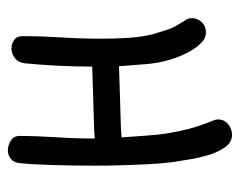

<svg xmlns="http://www.w3.org/2000/svg" viewBox="-83 -521 637 511"><g transform="rotate(90 235.5 -265.5)"><path d="M35.2 -438.5Q28.3 -446.3 28.3 -458Q28.3 -472.7 39.1 -483.9Q49.8 -495.1 66.4 -495.1Q81.1 -495.1 93.3 -483.4Q105.5 -471.7 115.7 -454.1Q126 -436.5 133.3 -416Q140.6 -395.5 144.5 -377.9Q149.4 -355.5 151.4 -326.2Q153.3 -296.9 156.2 -263.7L247.1 -266.6Q272.5 -267.6 297.9 -268.1Q323.2 -268.6 345.7 -270.5Q342.8 -308.6 340.8 -338.4Q338.9 -368.2 334.5 -395Q330.1 -421.9 322.8 -450.2Q315.4 -478.5 300.8 -514.6Q297.9 -520.5 297.9 -527.3Q297.9 -543.9 310.5 -554.2Q323.2 -564.5 338.9 -564.5Q359.4 -564.5 372.6 -544.9Q385.7 -525.4 393.1 -500.5Q400.4 -475.6 403.8 -453.6Q407.2 -431.6 408.2 -426.8Q411.1 -412.1 413.6 -387.7Q416 -363.3 417.5 -333Q418.9 -302.7 419.9 -269Q420.9 -235.4 420.9 -200.2Q420.9 -144.5 419.4 -91.8Q418 -39.1 414.1 1Q412.1 17.6 401.9 24.9Q391.6 32.2 380.9 32.2Q367.2 32.2 354.5 24.4Q341.8 16.6 341.8 1Q341.8 -43.9 345.2 -94.7Q348.6 -145.5 348.6 -199.2Q328.1 -197.3 302.2 -196.8Q276.4 -196.3 250 -195.3L157.2 -192.4Q157.2 -145.5 154.8 -98.6Q152.3 -51.8 148.4 -12.7Q146.5 3.9 134.8 13.2Q123 22.5 109.4 22.5Q95.7 22.5 85.9 15.1Q76.2 7.8 76.2 -6.8Q76.2 -56.6 79.6 -110.4Q83 -164.1 83 -216.8Q83 -255.9 80.6 -291Q78.1 -326.2 70.3 -356.4L58.6 -393.6Q55.7 -403.3 49.3 -414.6Q43 -425.8 35.2 -438.5Z"/></g></svg>

Font: Gamja Flower
Style: Regular
Weight: 400
Designer: YoonDesign Inc.
Foundry: YoonDesign Inc.
Version: Version 3.00;build 20171102